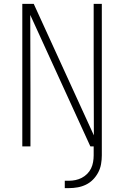

<svg xmlns="http://www.w3.org/2000/svg" viewBox="-20 -755 640 990"><path d="M95 0V-735H154L464 -57Q464 -153 463.5 -249Q463 -345 463 -441V-735H505V0H446L136 -678Q136 -582 136.5 -486Q137 -390 137 -294V0ZM335 215H314V177H335Q352 177 369 173.5Q386 170 401.5 162Q417 154 429.5 141.5Q442 129 449.5 113.5Q457 98 460 80.5Q463 63 463 46V0H505V46Q505 69 501 91.5Q497 114 486.5 134Q476 154 460 170.5Q444 187 423.5 197Q403 207 380.5 211Q358 215 335 215Z"/></svg>

Font: Iosevka Extralight Extended
Style: Regular
Weight: 200
Width: 7
Monospace: yes
Designer: Belleve Invis
Foundry: Belleve Invis
Version: Version 32.5.0; ttfautohint (v1.8.4)